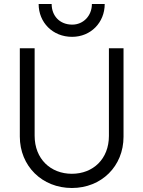

<svg xmlns="http://www.w3.org/2000/svg" viewBox="-20 -929 716 959"><path d="M339 10C487 10 597 -99 597 -246V-688H524V-250C524 -135 445 -61 339 -61C233 -61 153 -135 153 -251V-688H79V-247C79 -100 190 10 339 10ZM173 -909C173 -817 243 -745 340 -745C434 -745 503 -817 503 -909H439C439 -850 396 -806 341 -806C278 -806 238 -850 238 -909Z"/></svg>

Font: MV Cash Light
Style: Regular
Weight: 300
Designer: Rodrigo Fuenzalida
Foundry: fragTYPE
Version: Version 1.100;Glyphs 3.1.2 (3151)